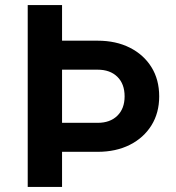

<svg xmlns="http://www.w3.org/2000/svg" viewBox="-20 -735 691 755"><path d="M224 0H89V-715H224V-575H364Q436 -575 490.5 -547.5Q545 -520 575.5 -471Q606 -422 606 -356Q606 -291 575.5 -242Q545 -193 490.5 -165.5Q436 -138 364 -138H224ZM364 -461H224V-252H364Q413 -252 441.5 -280Q470 -308 470 -356Q470 -405 441.5 -433Q413 -461 364 -461Z"/></svg>

Font: Wix Madefor Text
Style: Bold
Weight: 700
Designer: Dalton Maag Ltd
Foundry: Dalton Maag Ltd
Version: Version 3.100